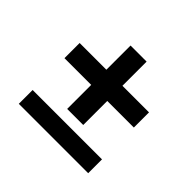

<svg xmlns="http://www.w3.org/2000/svg" viewBox="-136 -753 904 904"><g transform="rotate(45 316.0 -301.0)"><path d="M85 -322V-423H547V-322ZM85 -18V-110H547V-18ZM263 -162V-584H370V-162Z"/></g></svg>

Font: Figtree
Style: Bold
Weight: 700
Designer: Erik Kennedy
Foundry: Erik Kennedy
Version: Version 2.001;gftools[0.9.30]